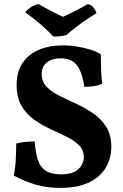

<svg xmlns="http://www.w3.org/2000/svg" viewBox="-20 -906 598 935"><path d="M273 9Q208 9 153.5 -7Q99 -23 47 -51Q55 -91 57 -132Q59 -173 59 -207Q79 -213 103 -215Q127 -217 149 -217Q153 -160 165.5 -124.5Q178 -89 205 -73Q232 -57 277 -57Q336 -57 362 -82.5Q388 -108 388 -141Q388 -176 364 -199.5Q340 -223 303 -241Q266 -259 224.5 -278Q183 -297 145.5 -324Q108 -351 84.5 -391Q61 -431 61 -491Q61 -557 90.5 -600Q120 -643 170.5 -664Q221 -685 284 -685Q321 -685 357 -679Q393 -673 423 -663.5Q453 -654 471 -641Q471 -605 472.5 -564.5Q474 -524 478 -499Q462 -490 436.5 -486.5Q411 -483 391 -483Q382 -539 366.5 -569Q351 -599 328.5 -610.5Q306 -622 276 -622Q235 -622 209 -602.5Q183 -583 183 -545Q183 -508 207.5 -483Q232 -458 270.5 -439Q309 -420 352.5 -400Q396 -380 434.5 -353.5Q473 -327 497.5 -288Q522 -249 522 -191Q522 -134 494.5 -88.5Q467 -43 412 -17Q357 9 273 9ZM240 -728Q214 -756 179.5 -786Q145 -816 103 -846Q114 -860 129.5 -870.5Q145 -881 168 -886Q194 -871 226 -854Q258 -837 287 -824Q303 -831 325 -842Q347 -853 369.5 -865Q392 -877 407 -886Q425 -883 435.5 -869Q446 -855 450 -842Q413 -820 373.5 -791.5Q334 -763 304 -736Q289 -731 273 -729.5Q257 -728 240 -728Z"/></svg>

Font: Vollkorn
Style: Bold
Weight: 700
Designer: Friedrich Althausen
Foundry: Friedrich Althausen
Version: Version 5.000